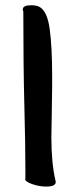

<svg xmlns="http://www.w3.org/2000/svg" viewBox="-20 -723 289 728"><path d="M190.4 -38.1Q190.4 -37.1 190.9 -35.6Q191.4 -34.2 191.4 -33.2Q191.4 -15.6 155.3 -15.6Q128.9 -15.6 102.1 -24.9Q75.2 -34.2 75.2 -44.9L76.2 -45.9Q76.2 -46.9 76.2 -47.9V-85.9Q76.2 -173.8 72.3 -323.7Q68.4 -473.6 68.4 -679.7Q66.4 -682.6 66.4 -687.5Q66.4 -703.1 98.6 -703.1Q117.2 -703.1 128.9 -697.3Q159.2 -681.6 168.5 -612.8Q177.7 -543.9 177.7 -437.5V-392.6Q177.7 -356.4 176.3 -293.9Q174.8 -231.4 174.8 -203.1Q174.8 -104.5 190.4 -38.1Z"/></svg>

Font: LPEducational
Style: Medium
Weight: 500
Designer: Based on Essays1743, by John Stracke, which says:

Based on the typeface in a 1743 English translation of the essays of 
Version: Version 001.204